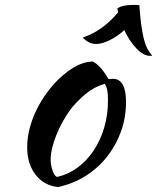

<svg xmlns="http://www.w3.org/2000/svg" viewBox="-20 -722 636 777"><path d="M215 35Q158 29 124 -15Q90 -59 90 -127Q90 -167 102 -210Q114 -253 136 -293.5Q158 -334 188 -370Q218 -406 253 -432Q308 -473 356 -473Q388 -456 419 -402Q424 -402 428 -402.5Q432 -403 437 -403Q490 -403 490 -309Q490 -246 469.5 -189.5Q449 -133 412.5 -87Q376 -41 325.5 -9.5Q275 22 215 35ZM266 -280Q249 -257 234 -230Q219 -203 208 -175.5Q197 -148 191 -122.5Q185 -97 185 -77Q185 -53 193 -31Q201 -9 211 -6Q256 -16 293.5 -43.5Q331 -71 358.5 -112Q386 -153 401.5 -205Q417 -257 417 -316Q417 -342 414 -357Q411 -372 404 -383Q360 -370 325.5 -341Q291 -312 266 -280ZM544 -701Q547 -656 551.5 -622.5Q556 -589 562 -565Q568 -541 576.5 -525Q585 -509 596 -497Q594 -496 587 -496Q561 -496 532.5 -525.5Q504 -555 483 -600Q455 -575 424 -559.5Q393 -544 369 -544Q339 -544 315 -570Q356 -584 391 -609Q426 -634 458 -672L455 -688Q475 -702 516 -702Q528 -702 533.5 -702Q539 -702 544 -701Z"/></svg>

Font: Kaushan Script
Style: Regular
Weight: 400
Designer: Pablo Impallari
Foundry: Pablo Impallari
Version: Version 1.002